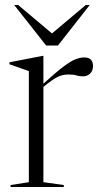

<svg xmlns="http://www.w3.org/2000/svg" viewBox="-20 -752 400 772"><path d="M319 -521Q354 -521 354 -486Q354 -467.5 342.5 -456.2Q331 -445 313 -445Q298 -445 287 -448.8Q276 -452.5 255.5 -452.5Q231 -452.5 210.2 -442Q189.5 -431.5 154.5 -402.5V-19.5L236.5 -8V0H22.5V-8L96 -19.5V-466Q86.5 -470 66 -476.8Q45.5 -483.5 18 -493.5V-501.5L151.5 -527.5H154.5V-415.5Q206 -462.5 236.2 -485Q266.5 -507.5 284.8 -514.2Q303 -521 319 -521ZM341 -732 213 -569H165.5L37 -732H53L189 -617.5L325 -732Z"/></svg>

Font: Newsreader 72pt Light
Style: Regular
Weight: 300
Designer: Hugues Gentile
Foundry: Production Type
Version: Version 1.003; ttfautohint (v1.8.3)